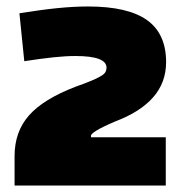

<svg xmlns="http://www.w3.org/2000/svg" viewBox="-20 -873 566 593"><path d="M25 -391Q25 -466 69.5 -516.5Q114 -567 213 -605Q244 -616 263 -624Q282 -632 292.5 -638.5Q303 -645 306 -651Q309 -657 309 -664Q309 -700 213 -700Q183 -700 145 -696Q107 -692 55 -684L40 -832Q108 -843 158.5 -848Q209 -853 252 -853Q375 -853 434 -811Q493 -769 493 -681Q493 -618 453 -572.5Q413 -527 336 -498Q294 -480 277.5 -469.5Q261 -459 261 -454V-449H492V-300H25Z"/></svg>

Font: Encode Sans Normal
Style: Black
Weight: 900
Designer: Pablo Impallari, Andres Torresi
Foundry: Pablo Impallari, Andres Torresi
Version: Version 1.000; ttfautohint (v1.00) -l 8 -r 50 -G 200 -x 14 -